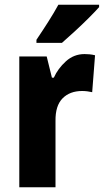

<svg xmlns="http://www.w3.org/2000/svg" viewBox="-20 -786 436 806"><path d="M335 -559Q345 -559 356 -558Q367 -557 379 -554L367 -399Q359 -401 347.5 -402.5Q336 -404 325 -404Q273 -404 242.5 -373Q212 -342 213 -278V0H61V-549H176L198 -460H206Q223 -498 256.5 -528.5Q290 -559 335 -559ZM396 -756Q380 -738 352.5 -710.5Q325 -683 294.5 -655Q264 -627 240 -606H133V-619Q158 -656 182.5 -694.5Q207 -733 225 -766H396Z"/></svg>

Font: Noto Sans Telugu Condensed ExtraBold
Style: Regular
Weight: 800
Width: 3
Designer: Jelle Bosma - Monotype Design Team
Foundry: Monotype Imaging Inc.
Version: Version 2.005; ttfautohint (v1.8.4.7-5d5b)